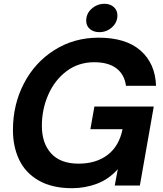

<svg xmlns="http://www.w3.org/2000/svg" viewBox="-20 -975 859 1009"><path d="M48 -292Q48 -425 105.5 -536Q163 -647 266 -712Q369 -777 498 -777Q642 -777 719 -709Q796 -641 800 -524H642Q634 -584 591.5 -616Q549 -648 475 -648Q393 -648 330.5 -601.5Q268 -555 234 -478Q200 -401 200 -314Q200 -222 249 -168.5Q298 -115 393 -115Q485 -115 545.5 -161Q606 -207 624 -296H455L476 -415H788L715 0H583L599 -86Q552 -33 489.5 -9.5Q427 14 359 14Q254 14 184 -26Q114 -66 81 -135Q48 -204 48 -292ZM433 -866Q433 -904 462 -929.5Q491 -955 529 -955Q559 -955 578 -938Q597 -921 597 -894Q597 -857 568.5 -831.5Q540 -806 502 -806Q472 -806 452.5 -822.5Q433 -839 433 -866Z"/></svg>

Font: Open Sauce One
Style: Bold Italic
Weight: 700
Italic angle: -10°
Designer: Alfredo Marco Pradil
Foundry: Creative Sauce Fz LLC
Version: Version 1.477